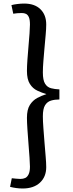

<svg xmlns="http://www.w3.org/2000/svg" viewBox="-20 -842 412 1089"><path d="M108.9 227.1Q89.8 227.1 72 224.6Q54.2 222.2 37.1 217.8L46.9 168.9Q58.1 169.9 71 171.4Q84 172.9 95.2 172.9Q111.3 172.9 123 167.5Q134.8 162.1 142.3 146.5Q149.9 130.9 149.9 103Q149.9 87.9 147.5 52.5Q145 17.1 141.6 -25.9Q138.2 -68.8 135.5 -109.4Q132.8 -149.9 132.8 -173.8Q132.8 -220.7 149.4 -246.8Q166 -272.9 191.4 -286.4Q216.8 -299.8 243.2 -308.1Q217.3 -315.9 191.7 -327.9Q166 -339.8 149.4 -366Q132.8 -392.1 132.8 -439.9Q132.8 -464.8 135.5 -502.4Q138.2 -540 141.6 -579.6Q145 -619.1 147.5 -652.1Q149.9 -685.1 149.9 -702.1Q149.9 -731 143.6 -744.9Q137.2 -758.8 127.2 -763.4Q117.2 -768.1 104 -768.1Q90.8 -768.1 78.4 -767.1Q65.9 -766.1 55.2 -764.2L44.9 -813Q59.1 -816.9 79.1 -819.3Q99.1 -821.8 117.2 -821.8Q176.3 -821.8 209.2 -789.8Q242.2 -757.8 242.2 -703.1Q242.2 -679.2 239 -644Q235.8 -608.9 232.4 -570.6Q229 -532.2 226.1 -495.6Q223.1 -459 223.1 -431.2Q223.1 -387.2 235.6 -367.2Q248 -347.2 269.5 -341.6Q291 -335.9 316.9 -335V-277.8Q291 -277.8 269.5 -271.5Q248 -265.1 235.6 -245.1Q223.1 -225.1 223.1 -182.1Q223.1 -155.3 226.1 -115.7Q229 -76.2 232.4 -33.7Q235.8 8.8 239 45.9Q242.2 83 242.2 106Q242.2 161.1 206.5 194.1Q170.9 227.1 108.9 227.1Z"/></svg>

Font: Literata
Style: Regular
Weight: 400
Designer: Latin by Veronika Burian and Jose Scaglione. Greek by Irene Vlachou. Cyrillic by Vera Evstafieva.
Foundry: TypeTogether
Version: Version 3.002